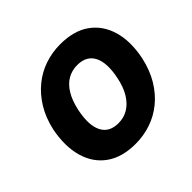

<svg xmlns="http://www.w3.org/2000/svg" viewBox="-170 -916 1127 1127"><g transform="rotate(-45 393.5 -352.5)"><path d="M360 11Q248 11 177 -39.5Q106 -90 80 -180.5Q54 -271 77 -390Q95 -471 132 -531.5Q169 -592 220 -633.5Q271 -675 332 -695.5Q393 -716 460 -716Q572 -716 642.5 -666Q713 -616 739.5 -526.5Q766 -437 742 -318Q724 -236 687 -174.5Q650 -113 599 -71.5Q548 -30 487 -9.5Q426 11 360 11ZM374 -146Q419 -146 455 -167.5Q491 -189 517.5 -231.5Q544 -274 557 -338Q579 -445 549.5 -502Q520 -559 444 -559Q400 -559 364 -538.5Q328 -518 302 -475.5Q276 -433 262 -368Q240 -261 269 -203.5Q298 -146 374 -146Z"/></g></svg>

Font: Nunito Sans 7pt SemiCondensed Black
Style: Italic
Weight: 900
Width: 4
Italic angle: -9°
Designer: Vernon Adams
Foundry: Vernon Adams
Version: Version 3.101;gftools[0.9.27]